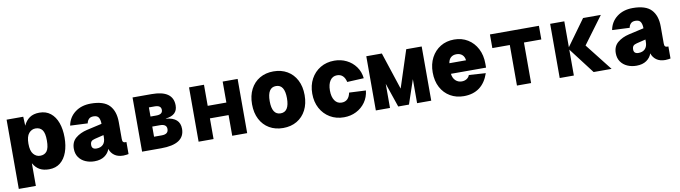

<svg xmlns="http://www.w3.org/2000/svg" viewBox="-34 -1143 6668 1884"><g transform="rotate(-10 3300.0 -201.0)"><path d="M40 150V-540H206L210 -450Q232 -499 270.5 -525.5Q309 -552 368 -552Q434 -552 479 -516Q524 -480 547 -416.5Q570 -353 570 -270Q570 -188 547 -124Q524 -60 479 -24Q434 12 368 12Q312 12 274 -9Q236 -30 210 -76V150ZM304 -134Q348 -134 371 -164.5Q394 -195 394 -270Q394 -345 371 -375.5Q348 -406 304 -406Q265 -406 237.5 -374Q210 -342 210 -270Q210 -198 237.5 -166Q265 -134 304 -134Z M820 12Q771 12 730 -6Q689 -24 664.5 -59Q640 -94 640 -144Q640 -212 685.5 -250Q731 -288 800 -304L950 -338Q950 -377 936.5 -400.5Q923 -424 884 -424Q853 -424 837 -406.5Q821 -389 818 -366L644 -374Q659 -455 722.5 -503.5Q786 -552 880 -552Q1009 -552 1064.5 -493Q1120 -434 1120 -326V-158Q1120 -136 1127 -128Q1134 -120 1146 -120H1160V0Q1154 1 1139.5 3.5Q1125 6 1108 6Q1054 6 1020 -18.5Q986 -43 973 -84Q959 -42 920 -15Q881 12 820 12ZM861 -108Q902 -108 926 -132Q950 -156 950 -204V-226L860 -204Q835 -198 824.5 -186Q814 -174 814 -150Q814 -108 861 -108Z M1295 0V-540H1485Q1698 -540 1698 -390Q1698 -292 1581 -280V-278Q1720 -266 1720 -153Q1720 0 1485 0ZM1436 -325H1494Q1557 -325 1557 -370Q1557 -416 1494 -416H1436ZM1436 -124H1513Q1579 -124 1579 -176Q1579 -225 1513 -225H1436Z M1858 0V-541H2007V-331H2193V-540H2342V0H2193V-206H2007V0Z M2700 12Q2622 12 2563 -22.5Q2504 -57 2471 -120.5Q2438 -184 2438 -270Q2438 -356 2471 -419.5Q2504 -483 2563 -517.5Q2622 -552 2700 -552Q2778 -552 2837 -517.5Q2896 -483 2929 -419.5Q2962 -356 2962 -270Q2962 -184 2929 -120.5Q2896 -57 2837 -22.5Q2778 12 2700 12ZM2700 -134Q2786 -134 2786 -270Q2786 -406 2700 -406Q2614 -406 2614 -270Q2614 -134 2700 -134Z M3306 12Q3228 12 3167.5 -24Q3107 -60 3072.5 -123.5Q3038 -187 3038 -270Q3038 -353 3072.5 -416.5Q3107 -480 3167.5 -516Q3228 -552 3306 -552Q3372 -552 3427.5 -524.5Q3483 -497 3519 -447.5Q3555 -398 3562 -332L3396 -324Q3377 -406 3308 -406Q3264 -406 3239 -369.5Q3214 -333 3214 -270Q3214 -207 3239 -170.5Q3264 -134 3308 -134Q3379 -134 3396 -218L3562 -210Q3555 -144 3519.5 -94Q3484 -44 3428.5 -16Q3373 12 3306 12Z M3624 0V-540H3779L3901 -169L4022 -540H4176V0H4035V-239L3954 0H3847L3765 -240V0Z M4500 12Q4425 12 4365.5 -22.5Q4306 -57 4272 -120.5Q4238 -184 4238 -270Q4238 -353 4271.5 -416.5Q4305 -480 4364 -516Q4423 -552 4500 -552Q4577 -552 4636 -515.5Q4695 -479 4728.5 -414.5Q4762 -350 4762 -266V-226H4412Q4417 -183 4442.5 -158.5Q4468 -134 4505 -134Q4533 -134 4554 -147.5Q4575 -161 4583 -184L4750 -173Q4687 12 4500 12ZM4415 -331H4581Q4577 -367 4555 -386.5Q4533 -406 4498 -406Q4463 -406 4441.5 -386.5Q4420 -367 4415 -331Z M5030 0V-404H4856V-540H5344V-404H5171V0Z M5456 0V-540H5597V-282L5784 -540H5961L5761 -270L5973 0H5794L5597 -258V0Z M6220 12Q6171 12 6130 -6Q6089 -24 6064.5 -59Q6040 -94 6040 -144Q6040 -212 6085.5 -250Q6131 -288 6200 -304L6350 -338Q6350 -377 6336.5 -400.5Q6323 -424 6284 -424Q6253 -424 6237 -406.5Q6221 -389 6218 -366L6044 -374Q6059 -455 6122.5 -503.5Q6186 -552 6280 -552Q6409 -552 6464.5 -493Q6520 -434 6520 -326V-158Q6520 -136 6527 -128Q6534 -120 6546 -120H6560V0Q6554 1 6539.5 3.5Q6525 6 6508 6Q6454 6 6420 -18.5Q6386 -43 6373 -84Q6359 -42 6320 -15Q6281 12 6220 12ZM6261 -108Q6302 -108 6326 -132Q6350 -156 6350 -204V-226L6260 -204Q6235 -198 6224.5 -186Q6214 -174 6214 -150Q6214 -108 6261 -108Z"/></g></svg>

Font: Geist Mono UltraBlack
Style: Regular
Weight: 900
Monospace: yes
Designer: Basement.studio, Andrés Briganti, Mateo Zaragoza
Foundry: Basement.studio, Vercel, Andrés Briganti, Guido Ferreyra, Mateo Zaragoza
Version: Version 1.400; ttfautohint (v1.8.4.7-5d5b)